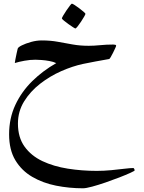

<svg xmlns="http://www.w3.org/2000/svg" viewBox="-20 -519 788 1050"><path d="M716.3 413.1Q716.3 415.5 692.9 426.3Q669.4 437 633.1 451.2Q596.7 465.3 556.9 479Q517.1 492.7 483.6 501.7Q450.2 510.7 433.6 510.7Q358.4 510.7 286.4 496.3Q214.4 481.9 156.5 448.2Q98.6 414.6 64.2 357.7Q29.8 300.8 29.8 215.3Q29.8 127.9 63.7 55.2Q97.7 -17.6 156 -75Q214.4 -132.3 287.6 -173.8Q272.5 -181.2 250 -185.3Q227.5 -189.5 206.3 -190.9Q185.1 -192.4 173.8 -192.4Q144.5 -192.4 113.8 -186.8Q83 -181.2 61 -174.3Q61 -177.7 64.2 -194.6Q67.4 -211.4 71.3 -229Q75.2 -246.6 76.7 -252.4Q78.1 -260.3 99.1 -270.8Q120.1 -281.2 149.9 -289.6Q179.7 -297.9 208 -297.9Q255.9 -297.9 296.1 -290.5Q336.4 -283.2 377 -275.9Q417.5 -268.6 465.3 -268.6Q494.1 -268.6 528.1 -272Q562 -275.4 598.6 -275.4Q605 -275.4 610.1 -274.2Q615.2 -272.9 615.2 -269Q615.2 -266.6 610.1 -255.4Q605 -244.1 598.1 -230.2Q591.3 -216.3 585.2 -206.3Q579.1 -196.3 577.1 -196.3Q536.6 -189.5 501.2 -182.6Q465.8 -175.8 434.1 -169.4Q377 -157.2 314.9 -129.9Q252.9 -102.5 199.2 -60.8Q145.5 -19 111.8 35.6Q78.1 90.3 78.1 156.7Q78.1 232.4 114.3 282.7Q150.4 333 211.9 362.1Q273.4 391.1 350.6 403.3Q427.7 415.5 509.3 415.5Q548.8 415.5 588.6 411.6Q628.4 407.7 660.6 403.8Q692.9 399.9 709 399.9Q711.9 399.9 714.1 404.8Q716.3 409.7 716.3 413.1ZM447.3 -443.4Q447.3 -440.4 440.2 -428Q433.1 -415.5 423.1 -400.4Q413.1 -385.3 404.3 -374.3Q395.5 -363.3 392.1 -363.3Q390.1 -363.3 378.7 -370.6Q367.2 -377.9 353.3 -387.9Q339.4 -397.9 328.9 -406.7Q318.4 -415.5 318.4 -418.5Q318.4 -421.4 325.7 -434.1Q333 -446.8 343.3 -461.9Q353.5 -477.1 362.1 -488Q370.6 -499 373 -499Q376.5 -499 388.2 -491.5Q399.9 -483.9 413.6 -473.6Q427.2 -463.4 437.3 -454.6Q447.3 -445.8 447.3 -443.4Z"/></svg>

Font: Scheherazade New Medium
Style: Regular
Weight: 500
Designer: SIL International
Foundry: SIL International
Version: Version 4.000